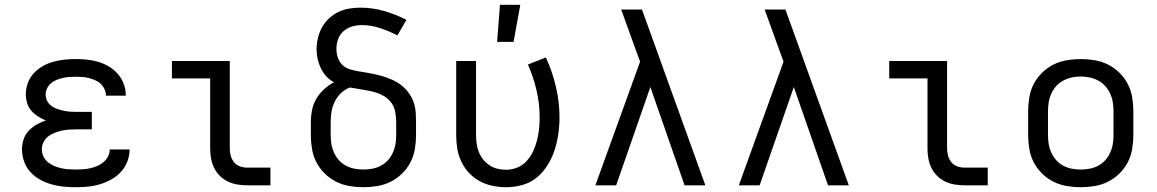

<svg xmlns="http://www.w3.org/2000/svg" viewBox="-20 -775 4840 803"><path d="M297 8Q272 8 246 5.5Q220 3 195.5 -4Q171 -11 148 -23.5Q125 -36 107.5 -55Q90 -74 81 -99Q72 -124 72 -150Q72 -171 78.5 -191.5Q85 -212 99.5 -227.5Q114 -243 133 -254Q152 -265 172 -271Q155 -278 139 -288Q123 -298 111 -312Q99 -326 93.5 -344Q88 -362 88 -381Q88 -405 96.5 -428Q105 -451 121 -468.5Q137 -486 158 -498Q179 -510 202 -516.5Q225 -523 249 -525.5Q273 -528 297 -528Q321 -528 345 -525.5Q369 -523 392 -516Q415 -509 436 -496.5Q457 -484 473 -465.5Q489 -447 497.5 -424Q506 -401 506 -377V-375H423V-376Q423 -389 417 -402Q411 -415 401 -424.5Q391 -434 378 -439.5Q365 -445 352 -448.5Q339 -452 325 -453Q311 -454 297 -454Q284 -454 270 -453Q256 -452 243 -449Q230 -446 217 -441Q204 -436 193.5 -427Q183 -418 177 -405.5Q171 -393 171 -380Q171 -366 177 -353.5Q183 -341 194.5 -332.5Q206 -324 219 -319.5Q232 -315 245.5 -312Q259 -309 272.5 -308Q286 -307 300 -307H364V-234H300Q284 -234 268.5 -233Q253 -232 238 -228.5Q223 -225 208.5 -219.5Q194 -214 181.5 -204.5Q169 -195 162 -180.5Q155 -166 155 -151Q155 -135 161.5 -121Q168 -107 180 -97Q192 -87 206.5 -81Q221 -75 236 -71.5Q251 -68 266.5 -67Q282 -66 297 -66Q313 -66 328 -67Q343 -68 358 -71.5Q373 -75 387 -81Q401 -87 413 -97Q425 -107 432 -121Q439 -135 439 -150H522V-149Q522 -124 512.5 -99.5Q503 -75 485.5 -56Q468 -37 445.5 -24.5Q423 -12 398.5 -4.5Q374 3 348.5 5.5Q323 8 297 8Z M1013 0Q993 0 972 -3.5Q951 -7 932.5 -16Q914 -25 899 -40Q884 -55 875 -74Q866 -93 862.5 -113.5Q859 -134 859 -155V-447H699V-520H941V-155Q941 -139 945 -124Q949 -109 958.5 -97Q968 -85 983 -79.5Q998 -74 1013 -74H1111V0Z M1500 8Q1471 8 1441.5 3Q1412 -2 1386 -15Q1360 -28 1338.5 -49Q1317 -70 1303.5 -96Q1290 -122 1285 -151.5Q1280 -181 1280 -210V-263Q1280 -289 1285 -314.5Q1290 -340 1303 -362Q1316 -384 1335 -401.5Q1354 -419 1377 -431Q1359 -440 1345 -455.5Q1331 -471 1322 -489.5Q1313 -508 1308.5 -528Q1304 -548 1304 -569Q1304 -592 1309.5 -615.5Q1315 -639 1326.5 -660Q1338 -681 1355.5 -697.5Q1373 -714 1394.5 -724.5Q1416 -735 1440 -739Q1464 -743 1487 -743Q1538 -743 1586.5 -729Q1635 -715 1680 -692L1642 -627Q1607 -645 1569.5 -657.5Q1532 -670 1493 -670Q1472 -670 1452 -664Q1432 -658 1416.5 -644.5Q1401 -631 1394 -611Q1387 -591 1387 -570Q1387 -552 1393 -534Q1399 -516 1412 -503.5Q1425 -491 1442.5 -485.5Q1460 -480 1478 -477Q1496 -474 1514.5 -471Q1533 -468 1550.5 -464Q1568 -460 1585.5 -454.5Q1603 -449 1620 -441.5Q1637 -434 1652 -423.5Q1667 -413 1679 -399.5Q1691 -386 1700 -370Q1709 -354 1713.5 -336Q1718 -318 1719 -300Q1720 -282 1720 -263V-210Q1720 -181 1715 -151.5Q1710 -122 1696.5 -96Q1683 -70 1661.5 -49Q1640 -28 1614 -15Q1588 -2 1558.5 3Q1529 8 1500 8ZM1500 -66Q1519 -66 1537.5 -69.5Q1556 -73 1573 -82Q1590 -91 1602.5 -105Q1615 -119 1623 -136.5Q1631 -154 1634 -172.5Q1637 -191 1637 -210V-263Q1637 -286 1632.5 -309Q1628 -332 1613 -350Q1598 -368 1577 -378Q1556 -388 1533.5 -393Q1511 -398 1488.5 -401.5Q1466 -405 1443 -409Q1422 -401 1406 -385.5Q1390 -370 1380 -350Q1370 -330 1366.5 -308Q1363 -286 1363 -263V-210Q1363 -191 1366 -172.5Q1369 -154 1377 -136.5Q1385 -119 1397.5 -105Q1410 -91 1427 -82Q1444 -73 1462.5 -69.5Q1481 -66 1500 -66Z M2096 8Q2067 8 2039 2Q2011 -4 1986 -17.5Q1961 -31 1941.5 -52Q1922 -73 1909.5 -99Q1897 -125 1892.5 -153Q1888 -181 1888 -210V-520H1971V-210Q1971 -192 1973.5 -174Q1976 -156 1982.5 -139.5Q1989 -123 2000.5 -108.5Q2012 -94 2027 -84Q2042 -74 2059.5 -69.5Q2077 -65 2096 -65Q2120 -65 2143 -74Q2166 -83 2182.5 -101.5Q2199 -120 2209.5 -142Q2220 -164 2226 -188Q2232 -212 2234.5 -236Q2237 -260 2237 -285Q2237 -341 2224 -397Q2211 -453 2188 -505L2263 -535Q2290 -476 2305 -412.5Q2320 -349 2320 -284Q2320 -249 2315 -214.5Q2310 -180 2299.5 -147.5Q2289 -115 2270.5 -85Q2252 -55 2225.5 -33Q2199 -11 2165 -1.5Q2131 8 2096 8ZM2059 -600 2071 -755H2156L2128 -600Z M2470 0 2657 -517 2629 -594Q2616 -629 2603.5 -664.5Q2591 -700 2578 -735H2665L2930 0H2843L2700 -411L2557 0Z M3070 0 3257 -517 3229 -594Q3216 -629 3203.5 -664.5Q3191 -700 3178 -735H3265L3530 0H3443L3300 -411L3157 0Z M4013 0Q3993 0 3972 -3.5Q3951 -7 3932.5 -16Q3914 -25 3899 -40Q3884 -55 3875 -74Q3866 -93 3862.5 -113.5Q3859 -134 3859 -155V-447H3699V-520H3941V-155Q3941 -139 3945 -124Q3949 -109 3958.5 -97Q3968 -85 3983 -79.5Q3998 -74 4013 -74H4111V0Z M4500 8Q4471 8 4441.5 3Q4412 -2 4386 -15Q4360 -28 4338.5 -49Q4317 -70 4303.5 -96Q4290 -122 4285 -151.5Q4280 -181 4280 -210V-310Q4280 -339 4285 -368.5Q4290 -398 4303.5 -424Q4317 -450 4338.5 -471Q4360 -492 4386 -505Q4412 -518 4441.5 -523Q4471 -528 4500 -528Q4529 -528 4558.5 -523Q4588 -518 4614 -505Q4640 -492 4661.5 -471Q4683 -450 4696.5 -424Q4710 -398 4715 -368.5Q4720 -339 4720 -310V-210Q4720 -181 4715 -151.5Q4710 -122 4696.5 -96Q4683 -70 4661.5 -49Q4640 -28 4614 -15Q4588 -2 4558.5 3Q4529 8 4500 8ZM4500 -66Q4519 -66 4537.5 -69.5Q4556 -73 4573 -82Q4590 -91 4602.5 -105Q4615 -119 4623 -136.5Q4631 -154 4634 -172.5Q4637 -191 4637 -210V-310Q4637 -329 4634 -347.5Q4631 -366 4623 -383.5Q4615 -401 4602.5 -415Q4590 -429 4573 -438Q4556 -447 4537.5 -451Q4519 -455 4500 -455Q4481 -455 4462.5 -451Q4444 -447 4427 -438Q4410 -429 4397.5 -415Q4385 -401 4377 -383.5Q4369 -366 4366 -347.5Q4363 -329 4363 -310V-210Q4363 -191 4366 -172.5Q4369 -154 4377 -136.5Q4385 -119 4397.5 -105Q4410 -91 4427 -82Q4444 -73 4462.5 -69.5Q4481 -66 4500 -66Z"/></svg>

Font: Iosevka Fixed Extended
Style: Regular
Weight: 400
Width: 7
Monospace: yes
Designer: Belleve Invis
Foundry: Belleve Invis
Version: Version 24.1.1; ttfautohint (v1.8.4)